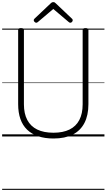

<svg xmlns="http://www.w3.org/2000/svg" viewBox="-20 -1278 998 1798"><path d="M481 19Q400 19 338 -2Q276 -23 234 -63.5Q192 -104 171 -164Q150 -224 150 -303V-996Q150 -1006 156 -1010.5Q162 -1015 176 -1015Q191 -1015 197.5 -1010.5Q204 -1006 204 -996V-301Q204 -214 235.5 -154.5Q267 -95 328.5 -65Q390 -35 481 -35Q570 -35 631 -65Q692 -95 723 -154.5Q754 -214 754 -301V-996Q754 -1006 760.5 -1010.5Q767 -1015 781 -1015Q808 -1015 808 -996V-303Q808 -198 770.5 -126Q733 -54 660.5 -17.5Q588 19 481 19ZM319 -1065Q312 -1065 304 -1072.5Q296 -1080 296 -1088Q296 -1091 297 -1094.5Q298 -1098 302 -1102L453 -1245Q459 -1251 464.5 -1254.5Q470 -1258 479 -1258Q488 -1258 493 -1254.5Q498 -1251 504 -1245L656 -1101Q659 -1098 660 -1094.5Q661 -1091 661 -1088Q661 -1080 654 -1072.5Q647 -1065 639 -1065Q634 -1065 630 -1067Q626 -1069 622 -1073L479 -1194L336 -1073Q331 -1069 327.5 -1067Q324 -1065 319 -1065ZM0 490H958V500H0ZM0 -20H958V0H0ZM0 -505H958V-500H0ZM0 -1010H958V-1000H0Z"/></svg>

Font: Playwrite NG Modern Guides
Style: Regular
Weight: 400
Designer: Veronika Burian, José Scaglione
Foundry: TypeTogether
Version: Version 1.003